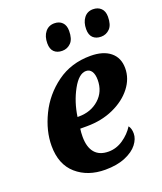

<svg xmlns="http://www.w3.org/2000/svg" viewBox="-141 -851 804 952"><g transform="rotate(-20 260.5 -374.5)"><path d="M39 -192Q39 -271 79 -353.5Q119 -436 194.5 -491Q270 -546 372 -546Q439 -546 476.5 -515.5Q514 -485 514 -430Q514 -375 477.5 -328Q441 -281 378 -252.5Q315 -224 237 -224H202Q199 -205 199 -182Q199 -127 223.5 -98Q248 -69 296 -69Q337 -69 373 -93.5Q409 -118 431 -153Q443 -138 443 -111Q443 -83 421.5 -55Q400 -27 356 -8.5Q312 10 250 10Q158 10 98.5 -42Q39 -94 39 -192ZM216 -283Q280 -283 323 -321.5Q366 -360 366 -422Q366 -451 355.5 -467Q345 -483 326 -483Q288 -483 254 -421Q220 -359 209 -283ZM193 -677Q193 -714 211 -736.5Q229 -759 259 -759Q285 -759 300.5 -743.5Q316 -728 316 -699Q316 -656 297 -636.5Q278 -617 251 -617Q224 -617 208.5 -632Q193 -647 193 -677ZM398 -677Q398 -713 415.5 -736Q433 -759 463 -759Q489 -759 505 -743.5Q521 -728 521 -699Q521 -656 502 -636.5Q483 -617 456 -617Q429 -617 413.5 -632Q398 -647 398 -677Z"/></g></svg>

Font: Noto Serif NarrowExtraBold
Style: Italic
Weight: 800
Width: 4
Italic angle: -12°
Designer: Monotype Design Team
Foundry: Monotype Imaging Inc.
Version: Version 1.001